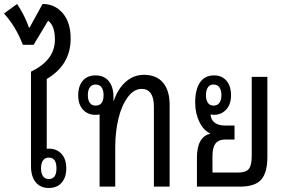

<svg xmlns="http://www.w3.org/2000/svg" viewBox="-45 -938 1436 965"><path d="M310.1 -744.1Q310.1 -611.8 189.9 -541V-189.9Q192.9 -190.9 200.2 -190.9Q240.2 -190.9 264.2 -164.6Q288.1 -138.2 288.1 -92.8Q288.1 -46.4 264.9 -19.8Q241.7 6.8 200.2 6.8Q158.2 6.8 134.5 -22Q110.8 -50.8 110.8 -103V-578.1Q231 -635.3 231 -738.8Q231 -809.6 196.8 -834L124 -712.9H69.8Q34.2 -805.7 -24.9 -870.1L41 -918Q82.5 -854.5 100.1 -799.8H104L168.9 -918Q231 -918 270.5 -871.6Q310.1 -825.2 310.1 -744.1ZM200.2 -146Q181.2 -146 171.1 -131.6Q161.1 -117.2 161.1 -91.8Q161.1 -66.9 171.1 -52.5Q181.2 -38.1 200.2 -38.1Q238.8 -38.1 238.8 -91.8Q238.8 -146 200.2 -146Z M455.6 0V-362.8Q443.8 -360.8 435.5 -360.8Q395.5 -360.8 371.8 -387.2Q348.1 -413.6 348.1 -459Q348.1 -505.9 371.3 -532.5Q394.5 -559.1 435.5 -559.1Q478 -559.1 501.7 -530.3Q525.4 -501.5 525.4 -449.2V-430.2H526.4Q547.4 -492.2 587.2 -527.1Q627 -562 678.2 -562Q741.2 -562 774.4 -522.5Q807.6 -482.9 807.6 -411.1V0H728.5V-401.9Q728.5 -491.2 666.5 -491.2Q627.9 -491.2 597.2 -449.7Q566.4 -408.2 550.3 -342Q534.2 -275.9 534.2 -199.2V0ZM435.5 -407.2Q475.6 -407.2 475.6 -460Q475.6 -484.9 465.3 -499Q455.1 -513.2 435.5 -513.2Q416.5 -513.2 406.5 -499Q396.5 -484.9 396.5 -460Q396.5 -435.1 406.5 -421.1Q416.5 -407.2 435.5 -407.2Z M944.8 0V-145Q944.8 -250.5 1012.2 -266.1V-267.1Q979 -281.2 957.5 -324.7Q936 -368.2 936 -421.9Q936 -488.3 960.2 -523.7Q984.4 -559.1 1031.2 -559.1Q1070.3 -559.1 1093.3 -532.2Q1116.2 -505.4 1116.2 -459Q1116.2 -414.1 1092 -387.5Q1067.9 -360.8 1028.8 -360.8Q1022.9 -360.8 1013.2 -362.8Q1014.6 -336.9 1033.4 -322Q1052.2 -307.1 1085 -307.1H1133.8V-236.8H1088.9Q1053.7 -236.8 1038.3 -216.8Q1022.9 -196.8 1022.9 -153.8V-70.8H1151.9Q1190.4 -70.8 1205.3 -88.6Q1220.2 -106.4 1220.2 -153.8V-551.8H1298.8V-148.9Q1298.8 -70.3 1267.8 -35.2Q1236.8 0 1160.2 0ZM1028.8 -407.2Q1047.9 -407.2 1057.9 -421.6Q1067.9 -436 1067.9 -460Q1067.9 -483.9 1057.9 -498.5Q1047.9 -513.2 1028.8 -513.2Q1009.3 -513.2 999.8 -498.8Q990.2 -484.4 990.2 -460Q990.2 -435.5 999.8 -421.4Q1009.3 -407.2 1028.8 -407.2Z"/></svg>

Font: Noto Sans Thai Looped Condensed
Style: Regular
Weight: 400
Width: 3
Designer: Sasikarn Vongin, Ben Mitchell
Foundry: The Fontpad Ltd
Version: Version 1.00